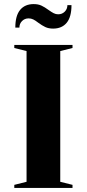

<svg xmlns="http://www.w3.org/2000/svg" viewBox="-20 -920 425 940"><path d="M50 0V-15L110 -30V-670L50 -685V-700H335V-685L275 -670V-30L335 -15V0ZM167 -809Q153 -820 142.5 -825Q132 -830 120 -830Q101 -830 88 -817Q75 -804 75 -785H55Q55 -843 78.5 -871.5Q102 -900 145 -900Q167 -900 183 -892.5Q199 -885 218 -871Q232 -861 242.5 -855.5Q253 -850 265 -850Q284 -850 297 -863Q310 -876 310 -895H330Q330 -837 306.5 -808.5Q283 -780 240 -780Q218 -780 202 -787.5Q186 -795 167 -809Z"/></svg>

Font: Yeseva One
Style: Regular
Weight: 400
Designer: Jovanny Lemonad
Foundry: Jovanny Lemonad
Version: Version 2.000